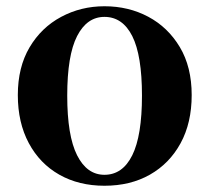

<svg xmlns="http://www.w3.org/2000/svg" viewBox="-20 -577 670 614"><path d="M314 17Q232 17 169.5 -18.5Q107 -54 72 -119.5Q37 -185 37 -273Q37 -362 74.5 -425.5Q112 -489 175.5 -523Q239 -557 314 -557Q391 -557 454 -523.5Q517 -490 555 -426.5Q593 -363 593 -273Q593 -184 557.5 -119Q522 -54 459.5 -18.5Q397 17 314 17ZM314 -18Q372 -18 403 -80.5Q434 -143 434 -271Q434 -400 403 -461.5Q372 -523 314 -523Q258 -523 226.5 -461.5Q195 -400 195 -271Q195 -143 226.5 -80.5Q258 -18 314 -18Z"/></svg>

Font: Noto Serif TC ExtraBold
Style: Regular
Weight: 800
Designer: Ryoko NISHIZUKA 西塚涼子 (kana & ideographs); Frank Grießhammer (Latin, Greek & Cyrillic); Wenlong ZHANG 张文龙 (bopomofo); San
Foundry: Adobe
Version: Version 2.002-H1;hotconv 1.1.0;makeotfexe 2.6.0